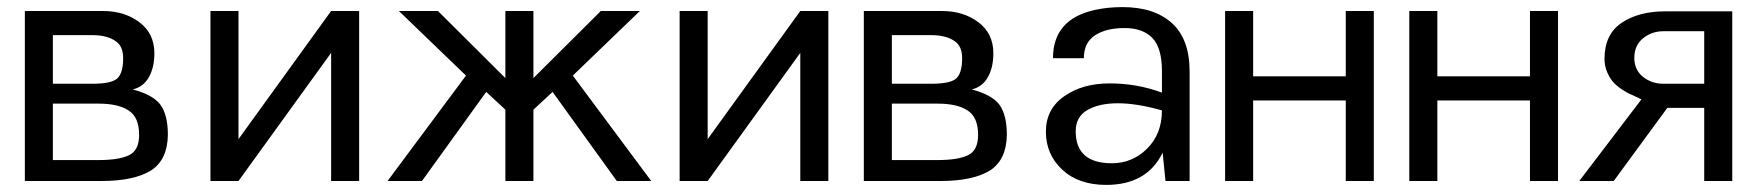

<svg xmlns="http://www.w3.org/2000/svg" viewBox="-20 -510 4951 541"><path d="M50 0V-479H266Q268 -479 270 -479Q330 -479 372 -448Q415 -416 415 -360Q415 -320 399.5 -292.5Q384 -265 354 -258Q411 -243 432 -215Q453 -186 453 -130Q452 -60 406 -30Q358 0 266 0ZM129 -59H258Q314 -59 342 -72Q372 -85 372 -130Q372 -180 342 -199Q313 -218 258 -218H129ZM129 -274H240Q295 -274 311 -289.5Q327 -305 327 -346Q327 -380 306 -394Q282 -411 240 -411H129Z M573 0V-479H652V-118L913 -479H992V0H913V-361L652 0Z M1072 0 1293 -297 1104 -479H1214L1404 -290V-479H1483V-290L1673 -479H1783L1594 -297L1815 0H1718L1537 -251L1483 -201V0H1404V-201L1350 -251L1169 0Z M1895 0V-479H1974V-118L2235 -479H2314V0H2235V-361L1974 0Z M2414 0V-479H2630Q2632 -479 2634 -479Q2694 -479 2736 -448Q2779 -416 2779 -360Q2779 -320 2763.5 -292.5Q2748 -265 2718 -258Q2775 -243 2796 -215Q2817 -186 2817 -130Q2816 -60 2770 -30Q2722 0 2630 0ZM2493 -59H2622Q2678 -59 2706 -72Q2736 -85 2736 -130Q2736 -180 2706 -199Q2677 -218 2622 -218H2493ZM2493 -274H2604Q2659 -274 2675 -289.5Q2691 -305 2691 -346Q2691 -380 2670 -394Q2646 -411 2604 -411H2493Z M2979 -239Q3030 -275 3107 -275Q3184 -275 3254 -249V-310Q3254 -375 3227 -403Q3200 -431 3148.5 -431Q3097 -431 3065.5 -410.5Q3034 -390 3034 -346H2947Q2947 -456 3065 -482Q3101 -490 3143 -490Q3232 -490 3282 -445Q3332 -400 3332 -308V0H3264L3256 -80Q3212 11 3097 11Q3019 11 2973 -32Q2927 -75 2927 -139Q2927 -203 2979 -239ZM3011 -140Q3011 -50 3113 -50Q3171 -50 3212.5 -91.5Q3254 -133 3254 -199Q3183 -219 3130 -219Q3077 -219 3044 -200Q3011 -181 3011 -140Z M3432 0V-479H3511V-295H3772V-479H3851V0H3772V-227H3511V0Z M3951 0V-479H4030V-295H4291V-479H4370V0H4291V-227H4030V0Z M4430 0 4605 -230 4580 -242Q4577 -243 4571.5 -245.5Q4566 -248 4552.5 -256.5Q4539 -265 4528.5 -275.5Q4518 -286 4509.5 -304.5Q4501 -323 4501 -344Q4501 -413 4549 -445.5Q4597 -478 4672 -478H4861V0H4782V-206H4678L4527 0ZM4585 -347Q4585 -313 4609.5 -293.5Q4634 -274 4667 -274H4782V-422H4667Q4634 -422 4609.5 -402Q4585 -382 4585 -347Z"/></svg>

Font: Karmilla
Style: Regular
Weight: 400
Designer: Jonathan Pinhorn
Version: Version 1.000